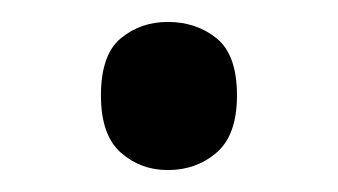

<svg xmlns="http://www.w3.org/2000/svg" viewBox="-20 -141 308 175"><path d="M72 -54Q72 -91 90 -106Q108 -121 133 -121Q159 -121 177.5 -106Q196 -91 196 -54Q196 -18 177.5 -2Q159 14 133 14Q108 14 90 -2Q72 -18 72 -54Z"/></svg>

Font: malayalam15
Style: Book
Weight: 400
Designer: Jelle Bosma - Monotype Design Team
Foundry: Monotype Imaging Inc.
Version: Version 2.003